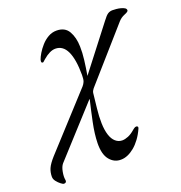

<svg xmlns="http://www.w3.org/2000/svg" viewBox="-246 -524 871 924"><g transform="rotate(-20 190.0 -61.5)"><path d="M-75 291Q-79 291 -89.5 283Q-100 275 -109 263.5Q-118 252 -118 240Q-118 217 -109.5 197.5Q-101 178 -76 150L170 -119Q177 -127 181.5 -137.5Q186 -148 186 -171Q186 -251 166.5 -292.5Q147 -334 108 -334Q80 -334 45 -304Q39 -299 35.5 -295.5Q32 -292 30 -292Q19 -292 24 -309Q28 -321 38.5 -338.5Q49 -356 64.5 -373.5Q80 -391 100 -402.5Q120 -414 143 -414Q186 -414 204.5 -382Q223 -350 224 -303Q225 -272 220.5 -235.5Q216 -199 209 -158L379 -378Q396 -401 406.5 -407.5Q417 -414 430 -414Q438 -414 449.5 -413Q461 -412 472 -409Q483 -406 490.5 -401.5Q498 -397 498 -389Q498 -382 478.5 -374.5Q459 -367 445 -351L217 -92Q214 -88 211 -83Q208 -78 207 -72Q203 -34 198.5 5.5Q194 45 195 80Q196 115 204 140Q212 165 227 178Q242 191 261 191Q275 191 292 184Q309 177 327 161Q337 153 340.5 152Q344 151 346 151Q350 151 353 154Q356 157 353 164Q341 191 325.5 212Q310 233 293 247Q276 261 258.5 268.5Q241 276 224 276Q190 277 166.5 249Q143 221 144 163Q145 116 157 58.5Q169 1 181 -49H179L-45 197Q-56 210 -60.5 234.5Q-65 259 -62 275Q-61 280 -62 283.5Q-63 287 -66 289Q-69 291 -75 291Z"/></g></svg>

Font: EB Garamond
Style: Italic
Weight: 400
Italic angle: -17.2°
Designer: Georg Duffner and Octavio Pardo
Foundry: Georg Duffner
Version: Version 1.001